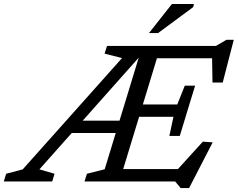

<svg xmlns="http://www.w3.org/2000/svg" viewBox="-92 -930 1218 984"><path d="M110 -62 187.5 -39.5 175.5 0H-72.5L-60.5 -39.5L24.5 -62L533.5 -632.5L444 -655L456.5 -694.5H731.5L520 0H341L353.5 -39.5L444.5 -62.5L619 -634.5L618 -633.5ZM834 34 805.5 0H464L485 -63.5H846.5L794.5 -35.5L947.5 -204L998 -200.5L877 34ZM231.5 -248.5 251.5 -311.5H544.5L524 -248.5ZM776 -233.5 797 -331.5H565L584.5 -394.5H816.5L855 -491H908L868.5 -362L829.5 -233.5ZM997 -507 994.5 -659 1016 -631.5H655.5L676.5 -694.5H1014.5L1068.5 -726H1106L1049.5 -507ZM671.5 -760.5 789 -909.5H902L898 -893.5L718 -760.5Z"/></svg>

Font: Newsreader 10pt
Style: Italic
Weight: 400
Italic angle: -17°
Version: Version 1.003